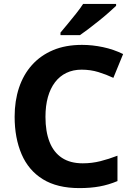

<svg xmlns="http://www.w3.org/2000/svg" viewBox="-20 -954 682 984"><path d="M398 -597Q355 -597 320.5 -580.5Q286 -564 262 -532.5Q238 -501 225.5 -456.5Q213 -412 213 -355Q213 -280 234 -226.5Q255 -173 297.5 -145Q340 -117 404 -117Q451 -117 494.5 -128Q538 -139 582 -156V-26Q537 -7 490.5 1.5Q444 10 387 10Q273 10 199.5 -35.5Q126 -81 90.5 -164Q55 -247 55 -356Q55 -437 77.5 -504.5Q100 -572 144 -621Q188 -670 252 -697Q316 -724 400 -724Q453 -724 507.5 -712.5Q562 -701 611 -677L561 -555Q525 -572 484.5 -584.5Q444 -597 398 -597ZM575 -924Q560 -910 537 -889.5Q514 -869 487 -847.5Q460 -826 434.5 -806.5Q409 -787 390 -774H290V-787Q306 -806 327.5 -832Q349 -858 370.5 -885Q392 -912 406 -934H575Z"/></svg>

Font: Noto Sans Lao
Style: Bold
Weight: 700
Designer: Monotype Design Team
Foundry: Monotype Imaging Inc.
Version: Version 2.003